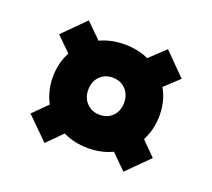

<svg xmlns="http://www.w3.org/2000/svg" viewBox="-92 -715 804 729"><g transform="rotate(20 310.5 -350.5)"><path d="M212 -163 152 -103 64 -190 121 -247Q96 -294 96 -350Q96 -406 121 -453L63 -510L151 -598L212 -538Q256 -559 311 -559Q365 -559 408 -539L471 -598L558 -510L500 -456Q527 -410 527 -350Q527 -293 502 -246L558 -190L471 -103L411 -162Q368 -141 313 -141Q258 -141 212 -163ZM312 -275Q344 -275 364 -296Q384 -317 384 -350Q384 -383 363.5 -404Q343 -425 311 -425Q279 -425 259 -404Q239 -383 239 -350Q239 -317 259.5 -296Q280 -275 312 -275Z"/></g></svg>

Font: Oak Sans ExtraBold
Style: Regular
Weight: 800
Designer: Erik Kennedy, Walven
Foundry: Erik Kennedy, Walven
Version: Version 1.000